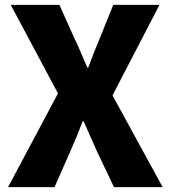

<svg xmlns="http://www.w3.org/2000/svg" viewBox="-20 -765 697 785"><path d="M13 0 217 -383 24 -745H223L283 -611Q296 -585 308.5 -555Q321 -525 337 -489H341Q354 -525 366 -555Q378 -585 389 -611L443 -745H632L440 -375L645 0H446L377 -145Q364 -174 350.5 -204.5Q337 -235 322 -269H318Q305 -235 292.5 -204.5Q280 -174 267 -145L203 0Z"/></svg>

Font: Source Han Sans SC Heavy
Style: Regular
Weight: 900
Designer: Ryoko NISHIZUKA Ë•øÂ°öÊ∂ºÂ≠ê (kana, bopomofo & ideographs); Paul D. Hunt (Latin, Greek & Cyrillic); Sandoll Communicatio
Foundry: Adobe
Version: Version 2.004;hotconv 1.0.118;makeotfexe 2.5.65603